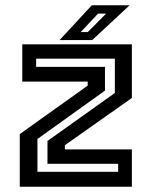

<svg xmlns="http://www.w3.org/2000/svg" viewBox="-20 -708 575 728"><path d="M122 -56.5H428V-87H160V-173.5L415.5 -355.5V-485.5H117V-454.5H378V-364.5L122 -181ZM55 0V-199.5L312.5 -383.5V-398.5H64.5V-540H480V-336.5L226 -157.5V-141.5H480V0ZM206 -556 328 -688H471.5L329.5 -556ZM286 -586.5H313L382.5 -656.5H352Z"/></svg>

Font: Tourney SemiBold
Style: Regular
Weight: 600
Version: Version 1.015